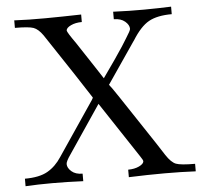

<svg xmlns="http://www.w3.org/2000/svg" viewBox="-50 -737 849 789"><g transform="rotate(-5 374.5 -342.5)"><path d="M450 -32Q476 -32 495 -41Q514 -50 515 -61Q515 -66 504 -82L354 -309Q353 -310 352 -312L219 -115Q200 -88 200 -77Q200 -61 216.5 -46.5Q233 -32 262 -32V-1Q194 -4 134.5 -4Q75 -4 24 -1V-32Q84 -32 118 -51.5Q152 -71 176 -108L326 -330Q331 -338 331 -340Q331 -341 266 -440L152 -612Q133 -639 113.5 -646Q94 -653 37 -653V-684Q96 -681 165 -681.5Q234 -682 313 -684V-653Q287 -653 268 -644Q249 -635 248 -624Q248 -617 282 -569L359 -452Q380 -420 383 -415Q383 -415 388 -422Q438 -492 468 -538L488 -570Q508 -601 508 -608Q508 -624 491 -638.5Q474 -653 445 -653V-684Q514 -681 573.5 -681.5Q633 -682 684 -684V-653Q624 -653 589 -633.5Q554 -614 520 -559Q518 -557 517 -555L403 -388L402 -387V-386Q408 -380 440 -332L574 -130Q607 -80 607 -79Q628 -47 647.5 -39.5Q667 -32 726 -32V-1Q667 -4 598 -4Q529 -4 450 -1Z"/></g></svg>

Font: cwTeXMing
Style: Medium
Weight: 500
Version: Version 1.17